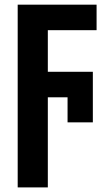

<svg xmlns="http://www.w3.org/2000/svg" viewBox="-20 -567 467 827"><path d="M186 240.2H56.2V-546.9H396V-437H186V-257.8H379.9V-40H271V-147.9H186Z"/></svg>

Font: Open Sans Condensed
Style: Regular
Weight: 400
Width: 3
Designer: Monotype Design Team
Foundry: Monotype Imaging Inc.
Version: Version 3.000